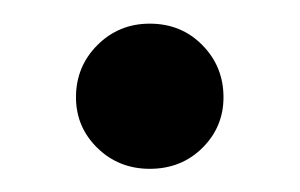

<svg xmlns="http://www.w3.org/2000/svg" viewBox="-20 -256 256 164"><path d="M107.9 -111.8Q81.5 -111.8 63.2 -129.6Q44.9 -147.5 44.9 -172.9Q44.9 -199.2 63.2 -217.5Q81.5 -235.8 107.9 -235.8Q134.8 -235.8 152.8 -217.5Q170.9 -199.2 170.9 -172.9Q170.9 -147.5 152.8 -129.6Q134.8 -111.8 107.9 -111.8Z"/></svg>

Font: Lateef Medium
Style: Regular
Weight: 500
Designer: SIL International
Foundry: SIL International
Version: Version 4.200